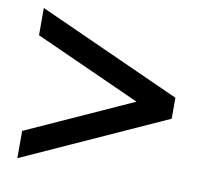

<svg xmlns="http://www.w3.org/2000/svg" viewBox="-71 -673 846 775"><g transform="rotate(10 351.5 -285.0)"><path d="M633.8 -328.1V-242.2L47.9 22.9V-88.9L481.9 -285.2Q173.3 -424.8 47.9 -481V-592.8Z"/></g></svg>

Font: Junction Bold
Style: Bold
Weight: 700
Designer: Caroline Hadilaksono
Foundry: Caroline Hadilaksono
Version: Version 001.001